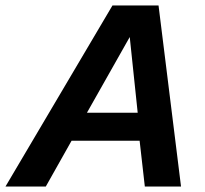

<svg xmlns="http://www.w3.org/2000/svg" viewBox="-68 -680 748 700"><path d="M-48 0 342 -660H510L592 0H460L441 -167H193L99 0ZM249 -269H434L405 -545Z"/></svg>

Font: Work Sans SemiBold
Style: Italic
Weight: 600
Italic angle: -13°
Designer: Wei Huang
Foundry: Wei Huang
Version: Version 2.012; ttfautohint (v1.8.3)